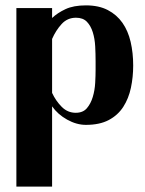

<svg xmlns="http://www.w3.org/2000/svg" viewBox="-20 -456 540 715"><path d="M41 239V-426H174V-389Q194 -408 224 -422Q254 -436 300 -436Q348 -436 381.5 -418.5Q415 -401 436 -371Q457 -341 466.5 -300Q476 -259 476 -212Q476 -169 467.5 -129Q459 -89 439 -58Q419 -27 385 -9Q351 9 300 9Q265 9 230 -10.5Q195 -30 174 -60V239ZM174 -110Q188 -80 210 -58Q232 -36 262 -36Q289 -36 303.5 -53Q318 -70 325.5 -95Q333 -120 334.5 -147.5Q336 -175 336 -196V-228Q336 -255 334.5 -283.5Q333 -312 325.5 -336Q318 -360 303.5 -375Q289 -390 263 -390Q231 -390 209.5 -366.5Q188 -343 174 -311Z"/></svg>

Font: Gamine
Style: Bold
Weight: 700
Designer: Tapiwanashe Sebastian Garikayi
Version: Version 1.000